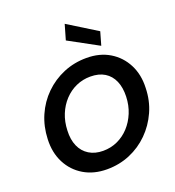

<svg xmlns="http://www.w3.org/2000/svg" viewBox="-169 -1100 1134 1244"><g transform="rotate(-20 397.5 -478.0)"><path d="M356 12Q265 12 197 -28.5Q129 -69 92.5 -140Q56 -211 60 -303Q63 -389 95.5 -463.5Q128 -538 185 -594Q242 -650 316 -681Q390 -712 475 -712Q566 -712 633.5 -671.5Q701 -631 737.5 -560Q774 -489 770 -398Q768 -311 734.5 -236.5Q701 -162 644.5 -106Q588 -50 514.5 -19Q441 12 356 12ZM373 -109Q426 -109 472 -130Q518 -151 553 -189Q588 -227 609 -278Q630 -329 632 -389Q634 -451 614.5 -496Q595 -541 555.5 -565.5Q516 -590 457 -590Q405 -590 359 -569.5Q313 -549 277.5 -511Q242 -473 221.5 -422.5Q201 -372 199 -312Q196 -250 216 -204.5Q236 -159 276.5 -134Q317 -109 373 -109ZM593 -753 389 -864 419 -968 619 -844Z"/></g></svg>

Font: DM Sans 16pt
Style: Bold Italic
Weight: 700
Italic angle: -10°
Version: Version 4.004;gftools[0.9.30]